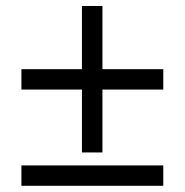

<svg xmlns="http://www.w3.org/2000/svg" viewBox="-20 -615 612 635"><path d="M50.8 -0.5V-67.9H520V-0.5ZM318.8 -386.2H520V-318.8H318.8V-110.8H251V-318.8H50.8V-386.2H251V-595.2H318.8Z"/></svg>

Font: Zoram GWebM
Style: Regular
Weight: 400
Foundry: Ascender Corporation
Version: Version 1.000